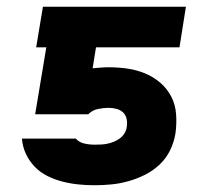

<svg xmlns="http://www.w3.org/2000/svg" viewBox="-20 -540 640 568"><path d="M260 8Q235 8 211 5.5Q187 3 164 -3Q141 -9 120 -19.5Q99 -30 83 -46.5Q67 -63 57 -84Q47 -105 45 -129V-130H203H204Q214 -119 229 -115.5Q244 -112 260 -112Q270 -112 279.5 -112.5Q289 -113 298.5 -115Q308 -117 317.5 -121Q327 -125 335 -131Q343 -137 348.5 -146Q354 -155 355 -165Q357 -177 354.5 -188.5Q352 -200 344 -207.5Q336 -215 324.5 -218Q313 -221 301 -221Q286 -221 269.5 -217.5Q253 -214 241 -202H84L117 -400H87L107 -520H530L511 -400H264L254 -338Q266 -339 277.5 -340Q289 -341 301 -341Q330 -341 357.5 -337Q385 -333 410 -322.5Q435 -312 455 -294.5Q475 -277 487 -253.5Q499 -230 501 -201.5Q503 -173 499 -145Q495 -120 483.5 -96Q472 -72 452.5 -53.5Q433 -35 409 -23Q385 -11 360 -4Q335 3 310 5.5Q285 8 260 8Z"/></svg>

Font: Iosevka SS04 Heavy Extended
Style: Italic
Weight: 900
Width: 7
Italic angle: -9°
Monospace: yes
Designer: Belleve Invis
Foundry: Belleve Invis
Version: Version 19.0.0; ttfautohint (v1.8.4)